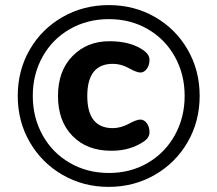

<svg xmlns="http://www.w3.org/2000/svg" viewBox="-20 -730 855 755"><path d="M423.8 -226.1Q456.1 -226.6 486.3 -243.2Q516.6 -259.8 531.7 -259.8Q546.9 -259.8 557.4 -245.4Q567.9 -231 567.9 -210.4Q567.9 -189.9 548.8 -175.8Q493.7 -136.7 417 -137.2Q321.8 -137.2 264.9 -195.6Q208 -253.9 208 -352.5Q208 -451.2 265.1 -509.5Q322.3 -567.9 410.2 -567.9Q498 -567.9 548.8 -528.8Q567.9 -513.7 567.9 -494.1Q567.9 -474.1 557.4 -459.5Q546.9 -444.8 532.2 -444.8Q517.6 -444.8 486.8 -461.9Q456.1 -479 423.8 -479Q323.2 -479 323.2 -352.5Q323.2 -226.1 423.8 -226.1ZM667.5 -198.5Q706.1 -268.1 706.1 -353Q706.1 -438 667.5 -507.1Q628.9 -576.2 561 -615.5Q493.2 -654.8 408.2 -654.8Q323.2 -654.8 254.6 -615.5Q186 -576.2 147.5 -507.1Q108.9 -438 108.9 -353Q108.9 -268.1 147.5 -198.5Q186 -128.9 254.6 -89.4Q323.2 -49.8 408.2 -49.8Q493.2 -49.8 561 -89.4Q628.9 -128.9 667.5 -198.5ZM96.9 -171.4Q49.8 -252.9 49.8 -353Q49.8 -453.1 96.9 -534.7Q144 -616.2 226.1 -663.1Q308.1 -710 408 -710Q507.8 -710 589.4 -663.1Q670.9 -616.2 718 -534.7Q765.1 -453.1 765.1 -353Q765.1 -252.9 718 -171.4Q670.9 -89.8 588.9 -42.5Q506.8 4.9 407.2 4.9Q307.6 4.9 225.8 -42.5Q144 -89.8 96.9 -171.4Z"/></svg>

Font: Nunito-Bold
Style: Bold
Weight: 700
Designer: Vernon Adams
Foundry: newtypography
Version: Version 3.000